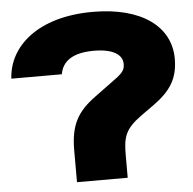

<svg xmlns="http://www.w3.org/2000/svg" viewBox="-54 -821 880 875"><g transform="rotate(-5 386.5 -383.5)"><path d="M402 -767C150 -767 14 -643 6 -496H237C247 -556 296 -590 391 -590C481 -590 522 -560 522 -518C522 -485 506 -473 449 -432L381 -382C297 -321 263 -262 263 -146V0H495V-103C495 -187 506 -222 580 -276L643 -321C722 -378 756 -433 756 -522C756 -669 626 -767 402 -767Z"/></g></svg>

Font: Bounded ExtBd
Style: Regular
Weight: 800
Designer: Vlad Churkin
Version: Version 3.0